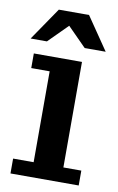

<svg xmlns="http://www.w3.org/2000/svg" viewBox="-82 -754 494 801"><g transform="rotate(10 165.0 -354.0)"><path d="M21 0V-63H108V-448H30V-510H234V-63H310V0ZM6 -569 101 -708H229L324 -569H235L128 -677H183L75 -569Z"/></g></svg>

Font: Montagu Slab 120pt Medium
Style: Regular
Weight: 500
Designer: Florian Karsten
Foundry: Florian Karsten
Version: Version 1.000